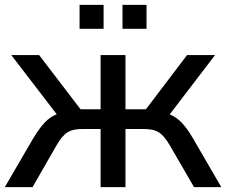

<svg xmlns="http://www.w3.org/2000/svg" viewBox="-28 -764 924 784"><path d="M105 0 202.1 -169.4C233.9 -224.1 256.8 -237.3 312 -237.3H382.8V0H484.4V-237.3H555.7C611.8 -237.3 633.8 -224.1 666 -169.4L764.2 0H875.5L760.7 -197.8C728 -253.9 700.7 -282.7 665 -296.9L850.1 -539.1H735.8L567.9 -317.9H484.4V-539.1H382.8V-317.9H300.8L131.8 -539.1H18.1L203.6 -297.4C168 -283.7 141.6 -254.9 106.9 -197.8L-8.3 0ZM570.3 -646.5V-744.1H472.2V-646.5ZM395 -646.5V-744.1H296.9V-646.5Z"/></svg>

Font: Winston
Style: Regular
Weight: 400
Designer: Vernon Adams, Kim Jin-seong, David Berlow, Cristiano Sobral
Foundry: The Winston Project Authors
Version: Version 3.004